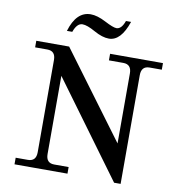

<svg xmlns="http://www.w3.org/2000/svg" viewBox="-99 -1028 1030 1121"><g transform="rotate(10 416.0 -467.5)"><path d="M691.4 4.9H652.8L241.2 -556.2V-92.8Q241.2 -39.1 290 -39.1H375.5V0H61.5V-39.1H133.8Q182.6 -39.1 182.6 -92.8V-639.6Q182.6 -693.4 133.8 -693.4H61.5V-732.4H256.3L632.8 -224.6V-639.6Q632.8 -693.4 584 -693.4H499V-732.4H812.5V-693.4H740.2Q691.4 -693.4 691.4 -639.6ZM476.1 -818.4Q437 -818.4 387.7 -846.2Q338.4 -874 311 -874Q278.3 -874 259.3 -820.3H227.5Q263.2 -939.9 348.1 -939.9Q387.2 -939.9 438.5 -913.1Q489.7 -886.2 509.3 -886.2Q539.1 -886.2 557.1 -937H587.4Q547.4 -818.4 476.1 -818.4Z"/></g></svg>

Font: Munson
Style: Regular
Weight: 400
Designer: Paul James MIller
Foundry: High-Logic / Made with FontCreator
Version: Version 2.10;May 5, 2019;FontCreator 11.5.0.2430 64-bit